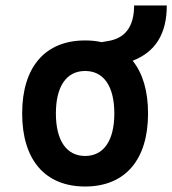

<svg xmlns="http://www.w3.org/2000/svg" viewBox="-20 -676 633 706"><path d="M293 9.8C439.9 9.8 524.4 -87.9 524.4 -258.8C524.4 -341.3 504.9 -406.7 467.8 -452.6C551.3 -484.9 593.3 -551.3 593.3 -655.8H473.1C473.1 -580.1 441.9 -536.1 378.9 -525.4L353.5 -521C334.5 -525.4 314.5 -527.3 293 -527.3C146 -527.3 61.5 -429.7 61.5 -258.8C61.5 -87.9 146 9.8 293 9.8ZM293 -102.5C224.6 -102.5 185.5 -159.2 185.5 -258.8C185.5 -358.9 224.6 -415 293 -415C361.3 -415 400.4 -358.9 400.4 -258.8C400.4 -159.2 361.3 -102.5 293 -102.5Z"/></svg>

Font: Cascadia Code PL SemiBold
Style: Regular
Weight: 600
Monospace: yes
Designer: Aaron Bell
Foundry: Saja Typeworks
Version: Version 2404.023